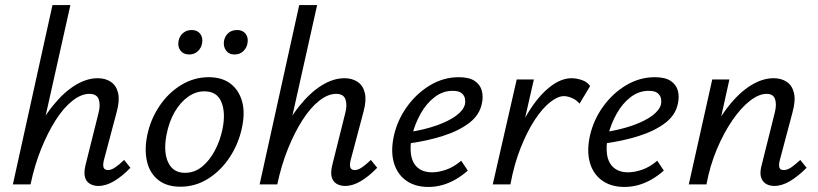

<svg xmlns="http://www.w3.org/2000/svg" viewBox="-20 -731 3243 761"><path d="M370 6Q350 6 335.5 -3Q321 -12 316.5 -30Q312 -48 319 -77L370 -281Q379 -314 371.5 -336.5Q364 -359 334 -359Q302 -359 267 -331.5Q232 -304 200.5 -254.5Q169 -205 143 -140.5Q117 -76 101 0H50Q73 -99 108.5 -177Q144 -255 187.5 -309.5Q231 -364 277 -392.5Q323 -421 367 -421Q398 -421 419.5 -406.5Q441 -392 448 -362.5Q455 -333 443 -289L392 -97Q387 -78 390.5 -67.5Q394 -57 408 -57Q421 -57 436.5 -67.5Q452 -78 472 -97L497 -66Q464 -32 432 -13Q400 6 370 6ZM31 0 188 -711H259L100 0Z M695 9Q641 9 607.5 -17.5Q574 -44 563 -89.5Q552 -135 563 -192Q576 -257 611.5 -310Q647 -363 698 -394Q749 -425 807 -425Q860 -425 893.5 -399.5Q927 -374 939.5 -329Q952 -284 939 -225Q926 -162 891 -108.5Q856 -55 805.5 -23Q755 9 695 9ZM713 -46Q751 -46 781 -70.5Q811 -95 832 -135Q853 -175 862 -220Q875 -284 857.5 -326.5Q840 -369 790 -369Q756 -369 725.5 -347.5Q695 -326 672.5 -287.5Q650 -249 640 -197Q627 -129 646.5 -87.5Q666 -46 713 -46ZM730 -515Q707 -515 695 -531Q683 -547 688 -570Q692 -589 706 -600.5Q720 -612 740 -612Q762 -612 773.5 -597Q785 -582 781 -560Q778 -541 764 -528Q750 -515 730 -515ZM910 -515Q887 -515 875.5 -531.5Q864 -548 868 -570Q872 -589 885.5 -600.5Q899 -612 920 -612Q942 -612 953.5 -597Q965 -582 961 -560Q958 -541 944 -528Q930 -515 910 -515Z M1348 6Q1328 6 1313.5 -3Q1299 -12 1294.5 -30Q1290 -48 1297 -77L1348 -281Q1357 -314 1349.5 -336.5Q1342 -359 1312 -359Q1280 -359 1245 -331.5Q1210 -304 1178.5 -254.5Q1147 -205 1121 -140.5Q1095 -76 1079 0H1028Q1051 -99 1086.5 -177Q1122 -255 1165.5 -309.5Q1209 -364 1255 -392.5Q1301 -421 1345 -421Q1376 -421 1397.5 -406.5Q1419 -392 1426 -362.5Q1433 -333 1421 -289L1370 -97Q1365 -78 1368.5 -67.5Q1372 -57 1386 -57Q1399 -57 1414.5 -67.5Q1430 -78 1450 -97L1475 -66Q1442 -32 1410 -13Q1378 6 1348 6ZM1009 0 1166 -711H1237L1078 0Z M1678 10Q1625 10 1589.5 -15.5Q1554 -41 1541 -86.5Q1528 -132 1541 -192Q1555 -255 1593 -308Q1631 -361 1684.5 -393Q1738 -425 1798 -425Q1839 -425 1861 -410.5Q1883 -396 1889.5 -372Q1896 -348 1890 -321Q1881 -275 1839.5 -243.5Q1798 -212 1735 -192Q1672 -172 1597 -162L1600 -207Q1663 -217 1711 -234Q1759 -251 1788 -272.5Q1817 -294 1823 -318Q1825 -327 1823 -339.5Q1821 -352 1810 -361.5Q1799 -371 1774 -371Q1735 -371 1702.5 -346Q1670 -321 1647.5 -281Q1625 -241 1614 -197Q1604 -153 1609 -119Q1614 -85 1635.5 -66.5Q1657 -48 1693 -48Q1718 -48 1748.5 -58.5Q1779 -69 1808 -94L1834 -55Q1812 -35 1786 -20Q1760 -5 1733 2.5Q1706 10 1678 10Z M1966 0Q1995 -132 2041.5 -226.5Q2088 -321 2141.5 -371Q2195 -421 2245 -421Q2264 -421 2285.5 -414Q2307 -407 2319 -390L2277 -320Q2265 -335 2247 -342.5Q2229 -350 2215 -350Q2191 -350 2160.5 -326Q2130 -302 2100 -256.5Q2070 -211 2044 -146Q2018 -81 2003 0ZM1933 0 2028 -416H2096L2001 0Z M2455 10Q2402 10 2366.5 -15.5Q2331 -41 2318 -86.5Q2305 -132 2318 -192Q2332 -255 2370 -308Q2408 -361 2461.5 -393Q2515 -425 2575 -425Q2616 -425 2638 -410.5Q2660 -396 2666.5 -372Q2673 -348 2667 -321Q2658 -275 2616.5 -243.5Q2575 -212 2512 -192Q2449 -172 2374 -162L2377 -207Q2440 -217 2488 -234Q2536 -251 2565 -272.5Q2594 -294 2600 -318Q2602 -327 2600 -339.5Q2598 -352 2587 -361.5Q2576 -371 2551 -371Q2512 -371 2479.5 -346Q2447 -321 2424.5 -281Q2402 -241 2391 -197Q2381 -153 2386 -119Q2391 -85 2412.5 -66.5Q2434 -48 2470 -48Q2495 -48 2525.5 -58.5Q2556 -69 2585 -94L2611 -55Q2589 -35 2563 -20Q2537 -5 2510 2.5Q2483 10 2455 10Z M3049 6Q3029 6 3015 -3Q3001 -12 2996 -30Q2991 -48 2999 -77L3051 -285Q3059 -317 3052 -338Q3045 -359 3018 -359Q2988 -359 2952.5 -331.5Q2917 -304 2883 -254.5Q2849 -205 2821.5 -140Q2794 -75 2780 0H2729Q2753 -99 2788.5 -177Q2824 -255 2867 -309.5Q2910 -364 2956 -392.5Q3002 -421 3046 -421Q3077 -421 3098.5 -406.5Q3120 -392 3127 -362Q3134 -332 3121 -285L3071 -97Q3066 -78 3069 -67.5Q3072 -57 3086 -57Q3101 -57 3116 -67.5Q3131 -78 3152 -97L3177 -66Q3143 -32 3111 -13Q3079 6 3049 6ZM2710 0 2803 -416H2871L2779 0Z"/></svg>

Font: Ysabeau Office Medium
Style: Italic
Weight: 500
Italic angle: -12°
Designer: Christian Thalmann (Catharsis Fonts)
Version: Version 2.001;gftools[0.9.30]; featfreeze: tnum,lnum,ss02